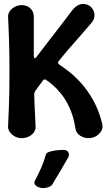

<svg xmlns="http://www.w3.org/2000/svg" viewBox="-20 -698 553 977"><path d="M90 5Q73 5 57 -3Q41 -11 31 -24.5Q21 -38 21 -54Q26 -149 27.5 -241.5Q29 -334 27.5 -426Q26 -518 21 -613Q21 -630 31 -643Q41 -656 57 -664Q73 -672 91 -672Q117 -672 134.5 -655.5Q152 -639 152 -613V-411Q152 -404 156 -402Q160 -400 164 -406Q192 -443 221 -480.5Q250 -518 281 -558Q312 -598 344 -641Q366 -671 390.5 -676.5Q415 -682 436 -668Q448 -660 455 -645.5Q462 -631 460.5 -614.5Q459 -598 445 -581Q413 -543 384.5 -511Q356 -479 330 -449Q304 -419 278 -386Q274 -381 275.5 -377Q277 -373 281 -370Q298 -359 328 -336Q358 -313 391.5 -276.5Q425 -240 454 -188.5Q483 -137 500 -69Q505 -49 495.5 -32Q486 -15 468.5 -5Q451 5 431 5Q408 5 388 -7.5Q368 -20 364 -43Q355 -102 336 -145Q317 -188 293.5 -217.5Q270 -247 249.5 -264.5Q229 -282 218 -289Q212 -294 207.5 -294Q203 -294 200 -290Q189 -276 178.5 -261.5Q168 -247 158 -233Q156 -229 155 -224.5Q154 -220 154 -217Q155 -188 156 -162Q157 -136 158.5 -110Q160 -84 161 -55Q162 -38 152 -24Q142 -10 125 -2.5Q108 5 90 5ZM247 239Q242 248 228.5 253.5Q215 259 202 259H198Q188 259 176 254.5Q164 250 158 241.5Q152 233 158 221Q178 182 190.5 154Q203 126 214 87Q217 79 231 74.5Q245 70 263.5 67.5Q282 65 296 65H303Q316 65 322.5 70.5Q329 76 330.5 85Q332 94 326 105Q304 143 287 172Q270 201 247 239Z"/></svg>

Font: Winky Sans Medium
Style: Regular
Weight: 500
Designer: Simon Atzbach
Foundry: typofactur
Version: Version 1.205